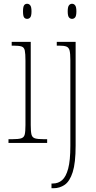

<svg xmlns="http://www.w3.org/2000/svg" viewBox="-20 -758 510 1018"><path d="M124 -658Q113 -658 107.5 -666Q102 -674 102 -698Q102 -721 107.5 -729.5Q113 -738 124 -738Q134 -738 140.5 -729.5Q147 -721 147 -698Q147 -674 140.5 -666Q134 -658 124 -658ZM25 0V-20H45Q77 -20 92 -24.5Q107 -29 111 -44.5Q115 -60 115 -95V-437Q115 -473 111.5 -490Q108 -507 94.5 -511.5Q81 -516 51 -516H42V-536H143V-95Q143 -60 147 -44.5Q151 -29 165.5 -24.5Q180 -20 212 -20H230V0ZM362 -658Q352 -658 345.5 -666Q339 -674 339 -698Q339 -721 345.5 -729.5Q352 -738 362 -738Q372 -738 378.5 -729.5Q385 -721 385 -698Q385 -674 378.5 -666Q372 -658 362 -658ZM253 240V215H260Q289 215 309.5 197Q330 179 341.5 136Q353 93 353 16V-439Q353 -474 349 -490Q345 -506 332.5 -511Q320 -516 294 -516H281V-536H381V15Q381 106 365.5 154.5Q350 203 323.5 221.5Q297 240 264 240Z"/></svg>

Font: Noto Serif Condensed Thin
Style: Regular
Weight: 100
Width: 3
Designer: Monotype Design Team
Foundry: Monotype Imaging Inc.
Version: Version 2.013; ttfautohint (v1.8.4.7-5d5b)